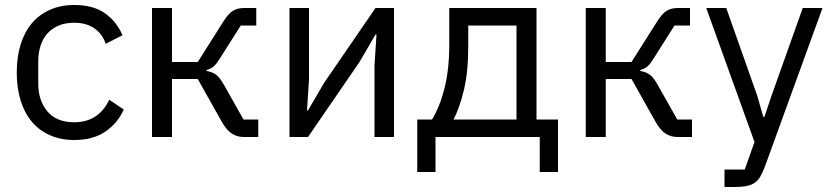

<svg xmlns="http://www.w3.org/2000/svg" viewBox="-20 -548 3327 768"><path d="M277 12Q223 12 180 -7Q137 -26 107.5 -61Q78 -96 62.5 -146Q47 -196 47 -258Q47 -320 62.5 -370Q78 -420 107.5 -455Q137 -490 180 -509Q223 -528 277 -528Q354 -528 400.5 -494.5Q447 -461 470 -407L403 -373Q389 -413 357 -435Q325 -457 277 -457Q241 -457 214 -445.5Q187 -434 169 -413.5Q151 -393 142 -364.5Q133 -336 133 -302V-214Q133 -146 169.5 -102.5Q206 -59 277 -59Q374 -59 417 -149L475 -110Q450 -54 400.5 -21Q351 12 277 12Z M588 -516H668V-300H771L871 -458Q882 -476 892 -487.5Q902 -499 912 -505Q922 -511 933 -513.5Q944 -516 958 -516H1005V-446H943L862 -318Q854 -305 848 -297Q842 -289 836 -283.5Q830 -278 823 -274.5Q816 -271 806 -268V-264Q827 -261 842.5 -250.5Q858 -240 875 -210L954 -70H1013V0H955Q929 0 907.5 -13.5Q886 -27 866 -63L771 -232H668V0H588Z M1138 -516H1216V-230L1208 -106H1212L1276 -216L1482 -516H1556V0H1478V-286L1486 -410H1482L1418 -300L1212 0H1138Z M1649 -70H1708Q1739 -120 1758 -195Q1777 -270 1777 -367V-516H2126V-70H2212V140H2139V0H1722V140H1649ZM2046 -70V-446H1853V-363Q1853 -260 1835.5 -187.5Q1818 -115 1794 -70Z M2323 -516H2403V-300H2506L2606 -458Q2617 -476 2627 -487.5Q2637 -499 2647 -505Q2657 -511 2668 -513.5Q2679 -516 2693 -516H2740V-446H2678L2597 -318Q2589 -305 2583 -297Q2577 -289 2571 -283.5Q2565 -278 2558 -274.5Q2551 -271 2541 -268V-264Q2562 -261 2577.5 -250.5Q2593 -240 2610 -210L2689 -70H2748V0H2690Q2664 0 2642.5 -13.5Q2621 -27 2601 -63L2506 -232H2403V0H2323Z M3191 -516H3270L3039 120Q3030 143 3021 158.5Q3012 174 2999 183Q2986 192 2966.5 196Q2947 200 2919 200H2878V130H2959L2998 20L2805 -516H2885L3009 -165L3033 -81H3038L3066 -165Z"/></svg>

Font: IBM Plex Sans
Style: Regular
Weight: 400
Designer: Mike Abbink, Paul van der Laan, Pieter van Rosmalen
Foundry: Bold Monday
Version: Version 3.005